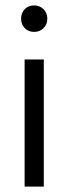

<svg xmlns="http://www.w3.org/2000/svg" viewBox="-20 -690 253 710"><path d="M106 -572Q85 -572 71.5 -586Q58 -600 58 -621Q58 -642 71.5 -656Q85 -670 106 -670Q127 -670 141 -656Q155 -642 155 -621Q155 -600 141 -586Q127 -572 106 -572ZM71 0V-470H142V0Z"/></svg>

Font: Outfit Light
Style: Regular
Weight: 300
Designer: Rodrigo Fuenzalida
Foundry: fragTYPE
Version: Version 1.100; ttfautohint (v1.8.4.7-5d5b)